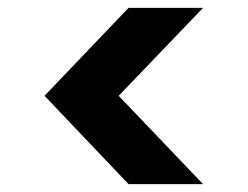

<svg xmlns="http://www.w3.org/2000/svg" viewBox="-20 -519 628 487"><path d="M495 -52H306L93 -276L306 -499H495L281 -276Z"/></svg>

Font: DM Sans 20pt Black
Style: Regular
Weight: 900
Version: Version 4.004;gftools[0.9.30]